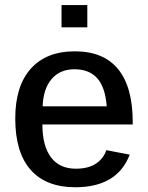

<svg xmlns="http://www.w3.org/2000/svg" viewBox="-20 -745 596 774"><path d="M150.9 -243.2Q150.9 -156.7 185.5 -110.8Q220.2 -64.9 285.6 -64.9Q335.9 -64.9 366.7 -85.4Q397.5 -106 408.7 -139.6L502.9 -121.6Q452.6 9.8 283.7 9.8Q165.5 9.8 103.5 -60.3Q41.5 -130.4 41.5 -267.1Q41.5 -397.9 104 -468Q166.5 -538.1 281.7 -538.1Q397.5 -538.1 456.3 -466.1Q515.1 -394 515.1 -252V-243.2ZM410.2 -316.4Q404.3 -393.6 371.8 -429.7Q339.4 -465.8 280.3 -465.8Q221.7 -465.8 188 -426.3Q154.3 -386.7 151.9 -316.4ZM332 -724.6V-634.8H228V-724.6Z"/></svg>

Font: Arimo Medium
Style: Regular
Weight: 500
Designer: Steve Matteson
Foundry: Monotype Imaging Inc.
Version: Version 1.33